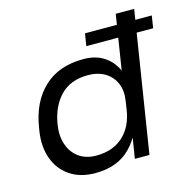

<svg xmlns="http://www.w3.org/2000/svg" viewBox="-108 -839 968 966"><g transform="rotate(-15 375.5 -356.0)"><path d="M273 18Q195 18 141.5 -18Q88 -54 65 -116.5Q42 -179 54 -258L57 -276Q77 -405 154.5 -478.5Q232 -552 361 -552Q428 -552 473 -520Q518 -488 538.5 -433Q559 -378 551 -307L521 -371L578 -730H674L558 0H482L520 -237H548Q524 -120 456.5 -51Q389 18 273 18ZM300 -66Q386 -66 439.5 -114.5Q493 -163 506 -249L513 -295Q521 -346 504 -385Q487 -424 450.5 -446Q414 -468 362 -468Q271 -468 218.5 -413.5Q166 -359 151 -267Q142 -210 157.5 -164.5Q173 -119 209.5 -92.5Q246 -66 300 -66ZM741 -611H393L403 -675H751Z"/></g></svg>

Font: Sora Variable Italic
Style: Regular
Weight: 400
Designer: Jonathan Barnbrook, Julián Moncada
Foundry: Barnbrook Fonts
Version: Version 2.000